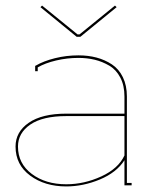

<svg xmlns="http://www.w3.org/2000/svg" viewBox="-20 -669 540 693"><path d="M131.8 -648.9 259.8 -544.9H267.1L395 -648.9L400.9 -643.1L270 -536.1H256.8L126 -643.1ZM106.9 -412.1V-431.2L108.9 -432.1Q137.2 -448.7 178.5 -459Q219.7 -469.2 263.2 -469.2Q298.3 -469.2 328.6 -461.2Q358.9 -453.1 384 -436.5Q409.2 -419.9 423.6 -390.1Q438 -360.4 438 -320.8V-8.8H455.1V0H429.2V-90.8Q400.9 -46.4 340.6 -21.2Q280.3 3.9 219.2 3.9Q141.6 3.9 88.9 -35.2Q36.1 -74.2 36.1 -140.1Q36.1 -192.9 83.7 -225.8Q131.3 -258.8 219.2 -258.8H429.2V-320.8Q429.2 -360.4 414.3 -388.9Q399.4 -417.5 374.3 -432.1Q349.1 -446.8 321.8 -453.4Q294.4 -460 263.2 -460Q222.2 -460 182.6 -450.7Q143.1 -441.4 116.2 -425.8V-412.1ZM429.2 -250H219.2Q134.3 -250 89.6 -219.5Q44.9 -189 44.9 -140.1Q44.9 -78.6 94.7 -41.3Q144.5 -3.9 219.2 -3.9Q283.7 -3.9 345.5 -32.2Q407.2 -60.5 429.2 -107.9Z"/></svg>

Font: Rawengulk
Style: Ultralight
Weight: 200
Version: Version 0.92